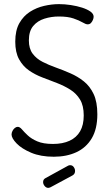

<svg xmlns="http://www.w3.org/2000/svg" viewBox="-20 -753 534 931"><path d="M241 7Q177 7 131 -12.5Q85 -32 60.5 -57.5Q36 -83 36 -101Q36 -109 40.5 -118Q45 -127 52 -132.5Q59 -138 66 -138Q76 -138 86.5 -125.5Q97 -113 114.5 -96.5Q132 -80 161 -67.5Q190 -55 237 -55Q284 -55 317.5 -70.5Q351 -86 368.5 -116.5Q386 -147 386 -193Q386 -241 368 -270.5Q350 -300 320.5 -318.5Q291 -337 256 -350.5Q221 -364 185.5 -377.5Q150 -391 120.5 -411.5Q91 -432 72.5 -465.5Q54 -499 54 -551Q54 -606 74 -641Q94 -676 125.5 -696Q157 -716 194 -724.5Q231 -733 266 -733Q294 -733 323.5 -728.5Q353 -724 378 -716Q403 -708 418.5 -697Q434 -686 434 -672Q434 -665 430.5 -656.5Q427 -648 421 -641.5Q415 -635 405 -635Q396 -635 380 -644.5Q364 -654 336.5 -663.5Q309 -673 265 -673Q229 -673 195.5 -662.5Q162 -652 141 -627Q120 -602 120 -557Q120 -517 138.5 -492.5Q157 -468 186.5 -453Q216 -438 251 -425.5Q286 -413 321.5 -397.5Q357 -382 386.5 -358.5Q416 -335 434 -297Q452 -259 452 -199Q452 -128 425 -82.5Q398 -37 350.5 -15Q303 7 241 7ZM214 158Q204 158 196.5 149Q189 140 189 130Q189 117 200 111L311 50Q316 48 320 48Q331 48 337.5 57Q344 66 344 76Q344 91 331 98L225 155Q222 156 219.5 157Q217 158 214 158Z"/></svg>

Font: Dosis
Style: Regular
Weight: 400
Designer: EdgarTolentino, PabloImpallari, IginoMarini
Foundry: EdgarTolentino, PabloImpallari, IginoMarini
Version: Version 3.001; ttfautohint (v1.8.2)